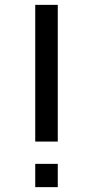

<svg xmlns="http://www.w3.org/2000/svg" viewBox="-20 -770 383 790"><path d="M125 -750H217.7V-187.5H125ZM125 -95.8V0H217.7V-95.8Z"/></svg>

Font: Manrope3 Medium
Style: Regular
Weight: 500
Width: 4
Designer: Mikhail Sharanda
Foundry: Mikhail Sharanda
Version: Version 3.000;PS 003.000;hotconv 1.0.88;makeotf.lib2.5.64775